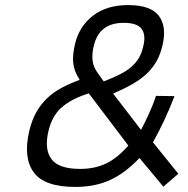

<svg xmlns="http://www.w3.org/2000/svg" viewBox="-20 -722 740 757"><path d="M485 -702Q574 -702 606 -660Q638 -618 621 -545Q613 -509 598 -482Q583 -455 559.5 -432.5Q536 -410 503 -391Q470 -372 426 -353L536 -210Q549 -234 566.5 -272Q584 -310 595 -344L668 -343Q649 -293 626 -244.5Q603 -196 583 -161L683 -37L624 14L530 -99Q474 -40 414.5 -12.5Q355 15 277 15Q155 15 113 -42.5Q71 -100 95 -204Q105 -247 122.5 -278.5Q140 -310 165 -334Q190 -358 222.5 -375.5Q255 -393 294 -407Q282 -426 276 -442.5Q270 -459 268.5 -475.5Q267 -492 269 -510Q271 -528 276 -550Q293 -619 347 -660.5Q401 -702 485 -702ZM296 -56Q353 -56 397.5 -77Q442 -98 486 -148L330 -354Q261 -332 223 -298.5Q185 -265 171 -205Q154 -133 183 -94.5Q212 -56 296 -56ZM350 -542Q342 -511 345 -483.5Q348 -456 369 -429L389 -401Q425 -415 452 -428.5Q479 -442 497.5 -458Q516 -474 527.5 -493.5Q539 -513 545 -540Q556 -585 538 -608.5Q520 -632 468 -632Q371 -632 350 -542Z"/></svg>

Font: Panefresco 400wt
Style: Italic
Weight: 400
Foundry: Campivisivi & Chank Co
Version: Version 1.001